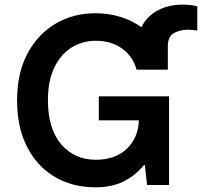

<svg xmlns="http://www.w3.org/2000/svg" viewBox="-20 -794 867 824"><path d="M390.3 9.9Q290.1 9.9 214.3 -35.3Q138.5 -80.6 95.9 -164.2Q53.3 -247.9 53.3 -362.9Q53.3 -480.1 97.8 -563.9Q142.4 -647.7 218.6 -692.5Q294.7 -737.2 389.6 -737.2Q446.4 -737.2 496.6 -721.6Q546.9 -706 587 -677.2Q610.1 -724.4 656.6 -749.3Q703.1 -774.1 763.1 -774.1Q779.5 -774.1 795.5 -772.5Q811.4 -771 826.7 -767V-663Q817.8 -664.1 808.4 -665.3Q799 -666.5 789.4 -666.5Q753.2 -666.5 726.7 -652.3Q700.3 -638.1 700.3 -594.5V-495H566.1Q549.7 -553.3 503.4 -586.1Q457 -619 391.3 -619Q332.7 -619 286.2 -589.5Q239.7 -560 212.7 -503.2Q185.7 -446.4 185.7 -364.3Q185.7 -240.8 242.9 -174.5Q300.1 -108.3 391 -108.3Q474.4 -108.3 524 -155.5Q573.5 -202.8 576 -277.7H404.1V-380.7H705.6V0H611.2L601.6 -85.2H597.7Q559.3 -39.4 509.2 -14.7Q459.2 9.9 390.3 9.9Z"/></svg>

Font: Linik Sans SemiBold
Style: Regular
Weight: 600
Designer: Rasmus Andersson (font), Cristiano Sobral (main changes)
Foundry: rsms
Version: Version 3.018;June 1, 2022;FontCreator 14.0.0.2814 64-bit; t